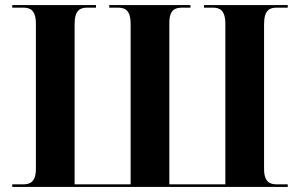

<svg xmlns="http://www.w3.org/2000/svg" viewBox="-20 -734 1178 754"><path d="M28 0H1110V-10H1068C1041 -10 1017 -18 1017 -71V-639C1017 -696 1040 -704 1068 -704H1110V-714H781V-704H814C842 -704 865 -696 865 -639V-10H645V-644C645 -697 669 -704 696 -704H728V-714H409V-704H442C470 -704 493 -696 493 -639V-10H273V-639C273 -696 296 -704 324 -704H357V-714H28V-704H70C98 -704 121 -696 121 -639V-71C121 -18 97 -10 70 -10H28Z"/></svg>

Font: Noto Serif Display
Style: Bold
Weight: 700
Designer: Monotype Design Team
Foundry: Monotype Imaging Inc.
Version: Version 2.009